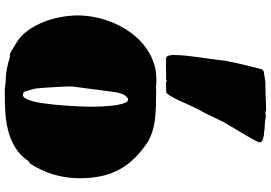

<svg xmlns="http://www.w3.org/2000/svg" viewBox="-182 -906 1114 789"><g transform="rotate(90 374.5 -512.0)"><path d="M310.1 21Q287.1 21 263.7 16.4Q240.2 11.7 215.8 3.9H209Q204.6 3.9 201.4 3.2Q198.2 2.4 193.6 -0.2Q189 -2.9 181.6 -7.6Q174.3 -12.2 161.1 -20Q128.9 -38.1 106.7 -68.8Q84.5 -99.6 70.6 -135Q56.6 -170.4 50.3 -207Q43.9 -243.7 43.9 -273.9Q43.9 -312 52.2 -350.8Q60.5 -389.6 76.2 -425.5Q91.8 -461.4 114.7 -492.9Q137.7 -524.4 167 -547.9Q196.3 -571.3 231.4 -584.7Q266.6 -598.1 307.1 -598.1Q315.9 -598.1 325 -597.9Q334 -597.7 342.8 -596.2Q344.2 -597.2 346.4 -597.2Q348.6 -597.2 350.1 -597.2Q389.6 -597.2 419.9 -596.2Q450.2 -595.2 474.9 -591.8Q499.5 -588.4 520.5 -581.8Q541.5 -575.2 562 -564Q601.6 -537.6 629.9 -509Q658.2 -480.5 676.8 -446.5Q695.3 -412.6 704.1 -372.3Q712.9 -332 712.9 -283.2Q712.9 -236.3 701.7 -191.2Q690.4 -146 668 -105Q666.5 -102.1 663.8 -97.4Q661.1 -92.8 658.4 -88.6Q655.8 -84.5 653.6 -81.3Q651.4 -78.1 650.9 -78.1L644 -74.2Q619.6 -37.6 585.4 -17.3Q551.3 2.9 512.5 12.2Q473.6 21.5 432.4 23.2Q391.1 24.9 353 24.9Q341.8 24.9 331.5 22.9Q321.3 21 310.1 21ZM335.9 -231.9Q335.9 -229.5 336.4 -219.5Q336.9 -209.5 337.6 -195.3Q338.4 -181.2 339.4 -165Q340.3 -148.9 341.3 -134.5Q342.3 -120.1 343.5 -109.4Q344.7 -98.6 345.7 -95.2L356.9 -57.1Q357.9 -53.2 362.5 -51.5Q367.2 -49.8 371.1 -49.8Q378.9 -49.8 385.3 -60.5Q391.6 -71.3 396.5 -89.4Q401.4 -107.4 404.8 -130.9Q408.2 -154.3 410.6 -179.4Q413.1 -204.6 414.8 -229.5Q416.5 -254.4 417.5 -275.9Q418.5 -297.4 418.7 -313.2Q418.9 -329.1 418.9 -335.9Q418.9 -334 418.9 -344Q418.9 -354 418.2 -370.4Q417.5 -386.7 415.8 -406Q414.1 -425.3 410.9 -442.1Q407.7 -459 402.6 -470.5Q397.5 -481.9 390.1 -481.9Q380.9 -481.9 371.1 -466.6Q361.3 -451.2 356.9 -413.1L335.9 -252ZM429.7 -770Q421.9 -754.9 412.1 -732.4Q402.3 -710 392.3 -689Q382.3 -668 373 -653.1Q363.8 -638.2 356.4 -638.2Q347.7 -638.2 337.4 -638.2Q327.1 -638.2 319.3 -637.2L312.5 -641.1L308.6 -638.2H279.8Q266.1 -638.2 252.7 -637.7Q239.3 -637.2 225.6 -637.2Q212.9 -637.2 209.7 -646.7Q206.5 -656.2 206.5 -667Q206.5 -692.9 209.2 -719Q211.9 -745.1 215.6 -771.7Q219.2 -798.3 223.1 -825Q227.1 -851.6 229.5 -877.9Q237.3 -918 245.8 -954.6Q254.4 -991.2 265.6 -1032.2L273.4 -1039.1L316.4 -1045.9Q352.1 -1045.9 380.9 -1047.4Q409.7 -1048.8 435.5 -1048.8L441.4 -1045.9Q446.3 -1047.4 452.4 -1047.1Q458.5 -1046.9 462.4 -1047.9Q464.8 -1046.4 468.3 -1046.1Q471.7 -1045.9 474.6 -1044.9L517.6 -1042L524.4 -1040Q526.9 -1040 528.1 -1040.5Q529.3 -1041 531.7 -1041Q551.3 -1036.6 558.3 -1033.2Q565.4 -1029.8 565.4 -1022Q565.9 -1021 562.5 -1013.7Q559.1 -1006.3 553 -995.1Q546.9 -983.9 539.1 -970.5Q531.2 -957 522.9 -943.1Q514.6 -929.2 507.1 -916.3Q499.5 -903.3 493.7 -894Q483.9 -878.4 476.3 -863Q468.8 -847.7 461.7 -832.3Q454.6 -816.9 447 -801.5Q439.5 -786.1 429.7 -770Z"/></g></svg>

Font: Sigmar One
Style: Regular
Weight: 400
Version: Version 1.000